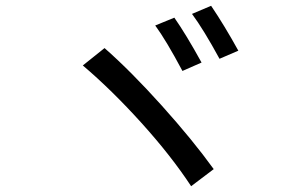

<svg xmlns="http://www.w3.org/2000/svg" viewBox="-20 -745 1040 663"><path d="M640 -102Q571 -207 468.5 -320.5Q366 -434 266 -519L341 -579Q432 -499 538.5 -380.5Q645 -262 718 -161ZM738 -542Q683 -643 643 -697L709 -725Q755 -657 803 -570ZM610 -500Q553 -607 516 -657L582 -684Q622 -627 676 -529Z"/></svg>

Font: LXGW 975 Gothic SC
Style: Regular
Weight: 400
Version: Version 2.01;February 25, 2021